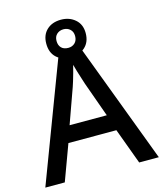

<svg xmlns="http://www.w3.org/2000/svg" viewBox="-127 -973 908 1067"><g transform="rotate(-15 327.0 -439.5)"><path d="M540 0 464 -206H188L112 0H0L271 -717H383L653 0ZM362 -501Q359 -512 351.5 -534Q344 -556 337 -580Q330 -604 326 -619Q321 -598 314.5 -575Q308 -552 302 -532Q296 -512 292 -501L220 -300H434ZM325 -662Q274 -662 243 -690.5Q212 -719 212 -771Q212 -821 243 -850Q274 -879 325 -879Q373 -879 406 -850.5Q439 -822 439 -772Q439 -720 406.5 -691Q374 -662 325 -662ZM325 -717Q348 -717 363 -731.5Q378 -746 378 -771Q378 -796 362.5 -810Q347 -824 325 -824Q302 -824 286.5 -810Q271 -796 271 -771Q271 -746 285 -731.5Q299 -717 325 -717Z"/></g></svg>

Font: Noto Sans Vithkuqi Medium
Style: Regular
Weight: 500
Version: Version 1.001